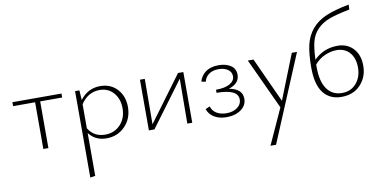

<svg xmlns="http://www.w3.org/2000/svg" viewBox="-88 -976 3050 1530"><g transform="rotate(-10 1437.0 -211.0)"><path d="M421 -410V-378H243V0H202V-378H24V-410Z M734 -415Q819 -415 871.5 -358Q924 -301 924 -213Q924 -120 864 -58Q804 4 714 4Q623 4 572 -64V283L531 289V-410H566L571 -331Q634 -415 734 -415ZM708 -27Q783 -27 831.5 -78.5Q880 -130 880 -210Q880 -286 837 -335.5Q794 -385 725 -385Q630 -385 572 -297V-102Q618 -27 708 -27Z M1407 -410V0H1367L1370 -363L1101 0H1056V-410H1095L1093 -43L1364 -410Z M1741 -216Q1849 -197 1849 -117Q1849 -63 1802.5 -29.5Q1756 4 1685 4Q1627 4 1586 -20.5Q1545 -45 1531 -88L1566 -104Q1578 -66 1611 -46.5Q1644 -27 1689 -27Q1743 -27 1777.5 -52.5Q1812 -78 1812 -117Q1812 -201 1639 -201V-226Q1711 -226 1751 -248.5Q1791 -271 1791 -309Q1791 -343 1762 -363.5Q1733 -384 1686 -384Q1639 -384 1608.5 -362Q1578 -340 1570 -303L1535 -310Q1550 -361 1590.5 -388Q1631 -415 1691 -415Q1754 -415 1791.5 -388.5Q1829 -362 1829 -315Q1829 -243 1741 -216Z M2285 -411H2327L2034 289H1989L2120 1L1929 -411H1975L2141 -48Z M2653 -403Q2731 -403 2779.5 -351Q2828 -299 2828 -212Q2828 -120 2770 -58Q2712 4 2615 4Q2521 4 2469 -63Q2417 -130 2417 -268Q2417 -380 2434 -452Q2451 -524 2496 -576.5Q2541 -629 2612 -659Q2683 -689 2798 -711L2796 -671Q2692 -651 2632 -629Q2572 -607 2532.5 -566.5Q2493 -526 2478.5 -470.5Q2464 -415 2461 -324Q2539 -403 2653 -403ZM2624 -26Q2697 -26 2740.5 -77Q2784 -128 2784 -204Q2784 -280 2745 -325Q2706 -370 2639 -370Q2593 -370 2544.5 -349Q2496 -328 2460 -285V-263Q2460 -147 2503.5 -86.5Q2547 -26 2624 -26Z"/></g></svg>

Font: EauTestText Light
Style: Regular
Weight: 300
Designer: Christian Thalmann (Catharsis Fonts)
Version: Version 0.001;PS 000.001;hotconv 1.0.88;makeotf.lib2.5.64775